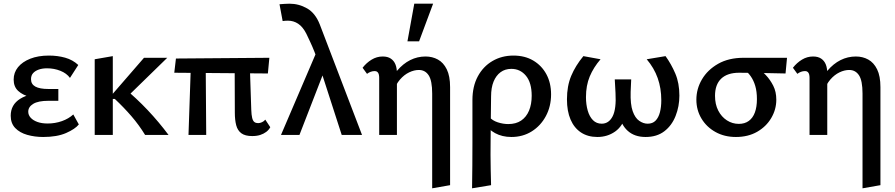

<svg xmlns="http://www.w3.org/2000/svg" viewBox="-20 -731 4848 1040"><path d="M214 11Q168 11 127.5 -0.5Q87 -12 62.5 -37.5Q38 -63 38 -104Q38 -164 89.5 -196Q141 -228 230 -228V-196Q182 -196 142.5 -206Q103 -216 78.5 -238.5Q54 -261 54 -300Q54 -338 77.5 -367Q101 -396 144 -413Q187 -430 245 -430Q292 -430 333 -418.5Q374 -407 404 -379L359 -309Q341 -334 307 -347.5Q273 -361 235 -361Q209 -361 189.5 -354Q170 -347 159 -334.5Q148 -322 148 -302Q148 -275 171.5 -262Q195 -249 242 -249H296V-185H242Q187 -185 160 -168.5Q133 -152 133 -126Q133 -108 146 -93.5Q159 -79 182.5 -70.5Q206 -62 238 -62Q279 -62 315.5 -75Q352 -88 377 -111L407 -57Q387 -32 338 -10.5Q289 11 214 11Z M766 0Q733 -54 692 -101.5Q651 -149 602 -195H584V-215L760 -418H886L651 -189V-255Q719 -199 779.5 -135Q840 -71 893 0ZM493 0V-410L591 -427V0Z M1001 0 1015 -410H1094L1097 0ZM924 -337 933 -414 1439 -418 1431 -333ZM1252 -121 1251 -410H1332L1341 -137Q1342 -108 1346 -92Q1350 -76 1358 -70Q1366 -64 1378 -64Q1388 -64 1399 -69Q1410 -74 1417 -83L1444 -42Q1436 -27 1422 -16.5Q1408 -6 1389.5 0Q1371 6 1346 6Q1308 6 1287.5 -9Q1267 -24 1259.5 -52.5Q1252 -81 1252 -121Z M1831 0 1706 -387Q1695 -421 1683.5 -450Q1672 -479 1660.5 -503.5Q1649 -528 1639 -549Q1620 -586 1595 -602.5Q1570 -619 1540 -619Q1532 -619 1525 -618.5Q1518 -618 1511 -617L1494 -708Q1508 -709 1521.5 -710Q1535 -711 1548 -711Q1599 -711 1643.5 -685.5Q1688 -660 1712 -599L1941 0ZM1502 0 1702 -467 1742 -361 1602 0Z M2321 289V-224Q2321 -294 2302 -323Q2283 -352 2249 -352Q2223 -352 2196 -339Q2169 -326 2146.5 -300Q2124 -274 2111 -234L2071 -251Q2098 -309 2130.5 -347.5Q2163 -386 2202 -405.5Q2241 -425 2285 -425Q2322 -425 2352 -408.5Q2382 -392 2400 -355.5Q2418 -319 2418 -259V272ZM2034 0V-310Q2034 -319 2032 -327.5Q2030 -336 2024.5 -341Q2019 -346 2010 -346Q1998 -346 1987.5 -342Q1977 -338 1968 -331L1944 -364Q1965 -391 1993 -408Q2021 -425 2053 -425Q2080 -425 2097 -413.5Q2114 -402 2122 -382Q2130 -362 2130 -334V0ZM2187 -507 2224 -711H2326L2250 -507Z M2537 289Q2538 227 2538.5 165.5Q2539 104 2539 44Q2539 -16 2539 -74.5Q2539 -133 2539 -189Q2539 -263 2568 -317Q2597 -371 2647.5 -400.5Q2698 -430 2761 -430Q2823 -430 2868.5 -403Q2914 -376 2939.5 -329Q2965 -282 2965 -220Q2965 -155 2937 -102.5Q2909 -50 2860.5 -19.5Q2812 11 2750 11Q2700 11 2661.5 -10Q2623 -31 2606 -66L2631 -97Q2647 -78 2676 -68.5Q2705 -59 2733 -59Q2775 -59 2803 -78Q2831 -97 2845.5 -131.5Q2860 -166 2860 -212Q2860 -283 2829 -320.5Q2798 -358 2750 -358Q2716 -358 2691.5 -340Q2667 -322 2653.5 -289Q2640 -256 2640 -208Q2639 -137 2638.5 -81Q2638 -25 2637.5 21Q2637 67 2637 108Q2637 149 2638 188.5Q2639 228 2640 272Z M3216 11Q3164 11 3127 -13.5Q3090 -38 3070.5 -83.5Q3051 -129 3051 -193Q3051 -265 3074 -320Q3097 -375 3140 -427L3233 -410Q3195 -366 3174.5 -317Q3154 -268 3154 -205Q3154 -165 3163.5 -132Q3173 -99 3192 -80Q3211 -61 3239 -61Q3278 -61 3298.5 -101Q3319 -141 3314 -228L3310 -301H3399L3396 -233Q3394 -166 3407 -129Q3420 -92 3442.5 -76.5Q3465 -61 3488 -61Q3515 -61 3531 -77.5Q3547 -94 3554.5 -122.5Q3562 -151 3562 -188Q3562 -253 3542.5 -308Q3523 -363 3483 -410L3585 -427Q3616 -384 3638 -332.5Q3660 -281 3660 -213Q3660 -155 3639.5 -103Q3619 -51 3578.5 -20Q3538 11 3477 11Q3417 11 3380 -22.5Q3343 -56 3335 -112H3372Q3354 -48 3312 -18.5Q3270 11 3216 11Z M3966 11Q3904 11 3855.5 -16Q3807 -43 3779.5 -89Q3752 -135 3752 -191Q3752 -250 3782.5 -301.5Q3813 -353 3870 -385.5Q3927 -418 4008 -418H4243L4235 -333Q4173 -334 4113.5 -335.5Q4054 -337 3984 -337Q3920 -337 3886.5 -305Q3853 -273 3853 -212Q3853 -166 3870.5 -132Q3888 -98 3917.5 -79Q3947 -60 3982 -60Q4014 -60 4036 -76Q4058 -92 4069 -122Q4080 -152 4080 -194Q4080 -235 4071 -265.5Q4062 -296 4046 -318.5Q4030 -341 4008 -357L4083 -366Q4105 -349 4128.5 -324Q4152 -299 4168.5 -266.5Q4185 -234 4185 -191Q4185 -138 4157.5 -91.5Q4130 -45 4081 -17Q4032 11 3966 11Z M4652 289V-224Q4652 -294 4633 -323Q4614 -352 4580 -352Q4554 -352 4527 -339Q4500 -326 4477.5 -300Q4455 -274 4442 -234L4402 -251Q4429 -309 4461.5 -347.5Q4494 -386 4533 -405.5Q4572 -425 4616 -425Q4653 -425 4683 -408.5Q4713 -392 4731 -355.5Q4749 -319 4749 -259V272ZM4365 0V-310Q4365 -319 4363 -327.5Q4361 -336 4355.5 -341Q4350 -346 4341 -346Q4329 -346 4318.5 -342Q4308 -338 4299 -331L4275 -364Q4296 -391 4324 -408Q4352 -425 4384 -425Q4411 -425 4428 -413.5Q4445 -402 4453 -382Q4461 -362 4461 -334V0Z"/></svg>

Font: Ysabeau Infant SemiBold
Style: Regular
Weight: 600
Designer: Christian Thalmann (Catharsis Fonts)
Version: Version 2.002; featfreeze: ss01,ss02,lnum